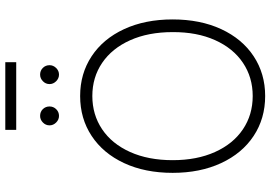

<svg xmlns="http://www.w3.org/2000/svg" viewBox="-174 -878 1061 754"><g transform="rotate(-90 357.0 -500.5)"><path d="M357.4 9.8Q269 9.8 200.7 -35.4Q132.3 -80.6 94 -163.1Q55.7 -245.6 55.7 -353.5Q55.7 -461.9 94 -544.2Q132.3 -626.5 200.7 -671.6Q269 -716.8 357.4 -716.8Q445.3 -716.8 513.7 -671.6Q582 -626.5 620.1 -544.2Q658.2 -461.9 658.2 -353.5Q658.2 -245.1 620.1 -162.8Q582 -80.6 513.7 -35.4Q445.3 9.8 357.4 9.8ZM357.4 -668.9Q284.2 -668.9 227.1 -630.6Q169.9 -592.3 137.7 -520.8Q105.5 -449.2 105.5 -353.5Q105.5 -258.3 137.5 -187.3Q169.4 -116.2 226.6 -77.6Q283.7 -39.1 357.4 -39.1Q430.7 -39.1 487.8 -77.4Q544.9 -115.7 576.9 -187Q608.9 -258.3 608.4 -353.5Q608.4 -449.2 576.4 -520.5Q544.4 -591.8 487.5 -630.4Q430.7 -668.9 357.4 -668.9ZM242.2 -836.9Q242.2 -852.1 253.4 -863Q264.6 -874 279.3 -874Q295.4 -874 305.9 -863.3Q316.4 -852.5 316.4 -836.9Q316.4 -821.8 305.7 -810.8Q294.9 -799.8 279.3 -799.8Q264.6 -799.8 253.4 -811Q242.2 -822.3 242.2 -836.9ZM404.3 -836.9Q404.3 -852.1 415.5 -863Q426.8 -874 441.4 -874Q457 -874 467.8 -863.3Q478.5 -852.5 478.5 -836.9Q478.5 -822.3 467.5 -811Q456.5 -799.8 441.4 -799.8Q426.8 -799.8 415.5 -811Q404.3 -822.3 404.3 -836.9ZM490.2 -967.8H224.6V-1010.7H490.2Z"/></g></svg>

Font: Pretendard JP ExtraLight
Style: Regular
Weight: 200
Designer: Base glyphs from Inter by Rasmus Andersson; Hangeul glyphs from Noto Sans CJK(Source Han Sans) by Jang Soo-young and Kan
Foundry: Kil Hyung-jin
Version: Version 1.309